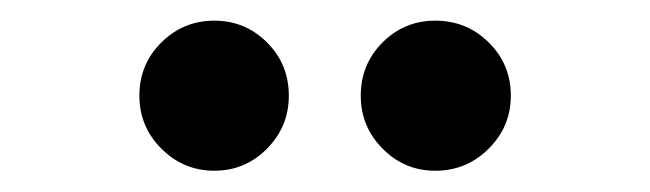

<svg xmlns="http://www.w3.org/2000/svg" viewBox="-20 -767 626 185"><path d="M399.4 -602.5Q369.6 -602.5 348.6 -623.8Q327.6 -645 327.6 -674.8Q327.6 -705.1 348.6 -726.1Q369.6 -747.1 399.4 -747.1Q429.7 -747.1 450.9 -726.1Q472.2 -705.1 472.2 -674.8Q472.2 -645 450.9 -623.8Q429.7 -602.5 399.4 -602.5ZM186.5 -602.5Q156.7 -602.5 135.5 -623.8Q114.3 -645 114.3 -674.8Q114.3 -705.1 135.5 -726.1Q156.7 -747.1 186.5 -747.1Q216.3 -747.1 237.3 -726.1Q258.3 -705.1 258.3 -674.8Q258.3 -645 237.3 -623.8Q216.3 -602.5 186.5 -602.5Z"/></svg>

Font: Cascadia Code SemiBold
Style: Regular
Weight: 600
Monospace: yes
Designer: Aaron Bell
Foundry: Saja Typeworks
Version: Version 2404.023; ttfautohint (v1.8.4)